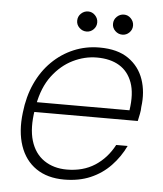

<svg xmlns="http://www.w3.org/2000/svg" viewBox="-50 -697 640 753"><g transform="rotate(5 270.5 -320.5)"><path d="M230 12Q164 12 119.5 -18.5Q75 -49 56 -105Q37 -161 46 -235Q53 -299 76.5 -350.5Q100 -402 137.5 -439Q175 -476 222.5 -496Q270 -516 324 -516Q395 -516 438 -486Q481 -456 498 -406.5Q515 -357 507 -298Q507 -285 504 -270.5Q501 -256 498 -242H78L85 -281H462Q472 -347 456.5 -390Q441 -433 405.5 -454.5Q370 -476 317 -476Q269 -476 223 -453.5Q177 -431 142.5 -385.5Q108 -340 95 -269L92 -251Q80 -178 95 -128.5Q110 -79 147.5 -53.5Q185 -28 237 -28Q301 -28 347.5 -58Q394 -88 422 -141H467Q446 -97 412.5 -62Q379 -27 333.5 -7.5Q288 12 230 12ZM267 -574Q251 -574 239 -585.5Q227 -597 227 -613Q227 -630 239 -641.5Q251 -653 267 -653Q283 -653 294.5 -641Q306 -629 306 -613Q306 -597 294.5 -585.5Q283 -574 267 -574ZM408 -574Q392 -574 380 -585.5Q368 -597 368 -613Q368 -630 380 -641.5Q392 -653 408 -653Q424 -653 435.5 -641Q447 -629 447 -613Q447 -597 435.5 -585.5Q424 -574 408 -574Z"/></g></svg>

Font: DM Sans ExtraLight
Style: Italic
Weight: 250
Italic angle: -10°
Designer: Colophon Foundry, Jonny Pinhorn
Foundry: Colophon Foundry
Version: Version 4.004;gftools[0.9.30]